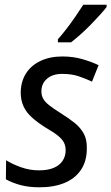

<svg xmlns="http://www.w3.org/2000/svg" viewBox="-20 -786 473 816"><path d="M148 10Q102 10 67 0.5Q32 -9 5 -24L6 -105Q31 -89 68.5 -75.5Q106 -62 146 -62Q183 -62 208 -72.5Q233 -83 246 -102.5Q259 -122 259 -147Q259 -166 251.5 -180.5Q244 -195 226 -209.5Q208 -224 175 -243Q140 -265 116 -286.5Q92 -308 80 -334Q68 -360 68 -394Q69 -440 90.5 -474Q112 -508 152 -527Q192 -546 245 -546Q291 -546 330.5 -534.5Q370 -523 399 -509L371 -439Q346 -451 315.5 -461.5Q285 -472 244 -472Q204 -472 180 -451.5Q156 -431 156 -398Q156 -381 163 -367.5Q170 -354 188 -339.5Q206 -325 238 -305Q270 -285 295.5 -265Q321 -245 335.5 -219Q350 -193 349 -155Q349 -101 324 -64Q299 -27 254 -8.5Q209 10 148 10ZM226 -619Q243 -638 263 -664Q283 -690 301.5 -717Q320 -744 334 -766H433V-756Q423 -743 405 -723Q387 -703 365.5 -681Q344 -659 322 -639.5Q300 -620 282 -606H226Z"/></svg>

Font: Noto Sans Display
Style: Italic
Weight: 400
Italic angle: -12°
Designer: Monotype Design Team
Foundry: Monotype Imaging Inc.
Version: Version 2.003